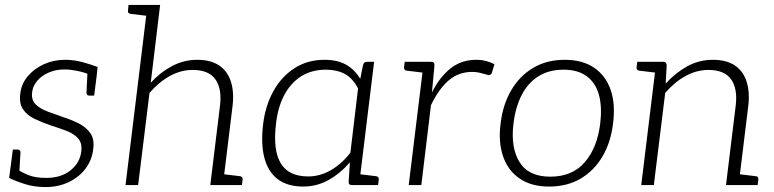

<svg xmlns="http://www.w3.org/2000/svg" viewBox="-20 -749 3134 777"><path d="M164 8Q119 8 81 -4Q43 -16 17 -29L23 -75L49 -65Q61 -55 91 -42Q121 -29 166 -29Q228 -29 266 -60Q304 -91 309 -137Q313 -170 296 -189Q279 -208 249 -219.5Q219 -231 184 -242Q149 -254 119 -268.5Q89 -283 73 -307Q57 -331 62 -369Q66 -409 92 -440Q118 -471 157.5 -489Q197 -507 243 -507Q278 -507 312 -498Q346 -489 375 -478L371 -440L340 -448Q319 -457 291 -462.5Q263 -468 241 -468Q207 -468 178.5 -456Q150 -444 131.5 -423Q113 -402 110 -376Q106 -344 125 -326Q144 -308 174.5 -297Q205 -286 236 -275Q270 -264 299.5 -249Q329 -234 346 -209.5Q363 -185 357 -144Q352 -101 326 -66.5Q300 -32 258 -12Q216 8 164 8ZM334 -458 372 -448 361 -362H342Q335 -362 332.5 -365.5Q330 -369 330 -374ZM58 -49 21 -58 32 -144H51Q57 -144 60 -140.5Q63 -137 63 -133Z M488 0 577 -729H628L590 -414Q628 -456 676 -481.5Q724 -507 778 -507Q833 -507 867 -484Q901 -461 914.5 -418.5Q928 -376 921 -319L882 0H831L870 -319Q879 -389 852 -427.5Q825 -466 760 -466Q712 -466 667.5 -441.5Q623 -417 585 -373L539 0ZM865 0 876 -45 951 -36Q957 -35 959.5 -32Q962 -29 962 -23L959 0ZM594 -729 583 -684 508 -693Q503 -694 500 -697Q497 -700 498 -706L500 -729Z M1207 6Q1144 6 1104.5 -23.5Q1065 -53 1050 -110Q1035 -167 1045 -248Q1054 -321 1086 -379.5Q1118 -438 1171 -472.5Q1224 -507 1293 -507Q1345 -507 1380 -487.5Q1415 -468 1438 -430L1449 -485Q1452 -499 1465 -499H1494L1433 0H1404Q1390 0 1391 -14L1396 -92Q1357 -47 1309.5 -20.5Q1262 6 1207 6ZM1227 -35Q1275 -35 1318.5 -60Q1362 -85 1398 -131L1429 -391Q1407 -433 1375 -450Q1343 -467 1299 -467Q1241 -467 1198.5 -440Q1156 -413 1130 -363.5Q1104 -314 1097 -248Q1084 -142 1116 -88.5Q1148 -35 1227 -35ZM1416 0 1427 -45 1502 -36Q1508 -35 1510.5 -32Q1513 -29 1513 -23L1510 0Z M1634 0 1695 -499H1722Q1732 -499 1735.5 -495Q1739 -491 1738 -482L1728 -375Q1759 -437 1803 -472Q1847 -507 1907 -507Q1929 -507 1947.5 -502Q1966 -497 1981 -489L1970 -453Q1969 -449 1965 -447Q1961 -445 1957 -445Q1949 -447 1929.5 -452.5Q1910 -458 1891 -458Q1835 -458 1795 -423Q1755 -388 1724 -323L1685 0ZM1712 -499 1701 -454 1626 -463Q1620 -464 1617.5 -467Q1615 -470 1615 -476L1618 -499Z M2265 -507Q2338 -507 2385 -474.5Q2432 -442 2451.5 -384.5Q2471 -327 2461 -250Q2452 -173 2418 -115.5Q2384 -58 2329.5 -26Q2275 6 2202 6Q2131 6 2083.5 -26Q2036 -58 2016 -116Q1996 -174 2006 -250Q2015 -326 2049 -384Q2083 -442 2138 -474.5Q2193 -507 2265 -507ZM2207 -34Q2296 -34 2346.5 -92.5Q2397 -151 2409 -249Q2417 -316 2404 -364.5Q2391 -413 2355 -440Q2319 -467 2261 -467Q2201 -467 2158.5 -440Q2116 -413 2091 -364Q2066 -315 2058 -249Q2046 -152 2082.5 -93Q2119 -34 2207 -34Z M2575 0 2636 -499H2664Q2677 -499 2678 -485L2674 -411Q2713 -454 2761 -480.5Q2809 -507 2865 -507Q2920 -507 2954 -484Q2988 -461 3001.5 -418.5Q3015 -376 3008 -319L2969 0H2918L2957 -319Q2966 -389 2939 -427.5Q2912 -466 2847 -466Q2799 -466 2754.5 -441.5Q2710 -417 2672 -373L2626 0ZM2952 0 2963 -45 3038 -36Q3044 -36 3046.5 -32.5Q3049 -29 3049 -23L3046 0ZM2653 -499 2642 -454 2567 -463Q2561 -464 2558.5 -467Q2556 -470 2556 -476L2559 -499Z"/></svg>

Font: Aleo Light
Style: Italic
Weight: 300
Italic angle: -7°
Designer: Alessio Laiso
Foundry: Alessio Laiso
Version: Version 2.001;gftools[0.9.29]